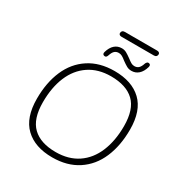

<svg xmlns="http://www.w3.org/2000/svg" viewBox="-212 -1082 1174 1242"><g transform="rotate(30 375.5 -461.0)"><path d="M82 -272Q82 -392 121.5 -483.5Q161 -575 239.5 -626.5Q318 -678 429 -678Q559 -678 631.5 -609Q704 -540 704 -399Q704 -279 664.5 -187Q625 -95 546.5 -43.5Q468 8 357 8Q227 8 154.5 -61.5Q82 -131 82 -272ZM659 -399Q659 -524 599.5 -580.5Q540 -637 426 -637Q331 -637 263.5 -591.5Q196 -546 161.5 -464Q127 -382 127 -272Q127 -147 186.5 -90Q246 -33 359 -33Q455 -33 522.5 -78.5Q590 -124 624.5 -207Q659 -290 659 -399ZM335 -908Q335 -918 341 -924Q347 -930 358 -930H600Q610 -930 615.5 -925.5Q621 -921 621 -914Q621 -904 615 -898Q609 -892 598 -892H356Q346 -892 340.5 -896.5Q335 -901 335 -908ZM310 -752Q321 -790 343 -809.5Q365 -829 396 -829Q415 -829 430.5 -820.5Q446 -812 468 -796Q486 -782 497.5 -775.5Q509 -769 522 -769Q541 -769 553 -780Q565 -791 573 -816Q574 -819 575 -821Q576 -823 578 -825Q581 -830 585 -832Q589 -834 595 -833Q603 -832 606 -826Q609 -820 606 -810Q595 -772 573 -752.5Q551 -733 521 -733Q501 -733 485.5 -741.5Q470 -750 448 -766Q431 -780 419 -786.5Q407 -793 394 -793Q375 -793 363 -782Q351 -771 343 -746Q341 -740 339 -737Q336 -732 332 -730Q328 -728 322 -729Q314 -730 310.5 -736Q307 -742 310 -752Z"/></g></svg>

Font: SN Pro Thin
Style: Italic
Weight: 200
Italic angle: -9°
Designer: Tobias Whetton
Foundry: Supernotes
Version: Version 1.003;Glyphs 3.3 (3324)